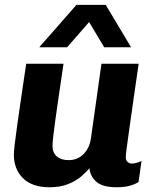

<svg xmlns="http://www.w3.org/2000/svg" viewBox="-20 -780 640 810"><path d="M189.5 10Q115.5 10 77 -28.2Q38.5 -66.5 38.5 -127Q38.5 -140.5 42.2 -172.5Q46 -204.5 52.8 -253.2Q59.5 -302 69.2 -367Q79 -432 90.5 -511H248Q237 -436 228.2 -376.8Q219.5 -317.5 213.5 -274.2Q207.5 -231 204.5 -203.8Q201.5 -176.5 201.5 -164.5Q201.5 -136 219.5 -120.2Q237.5 -104.5 269.5 -104.5Q308 -104.5 333 -130.5Q358 -156.5 363.5 -195.5L408 -511H565Q555 -441.5 545.2 -374.5Q535.5 -307.5 527.8 -252Q520 -196.5 515.2 -161Q510.5 -125.5 510.5 -118Q510.5 -104 518.2 -97Q526 -90 536 -90Q553.5 -90 577 -101L564.5 -12Q548.5 -2 526 4Q503.5 10 471.5 10Q415 10 388.5 -11.5Q362 -33 357 -70.5Q345 -55 323 -36Q301 -17 267.8 -3.5Q234.5 10 189.5 10ZM145.5 -580.5 302.5 -759.5H426L533 -580.5H419.5L325 -739H401.5L263 -580.5Z"/></svg>

Font: Chivo Mono Medium
Style: Italic
Weight: 500
Italic angle: -8.05°
Monospace: yes
Designer: Hector Gatti
Foundry: Omnibus-Type
Version: Version 1.008